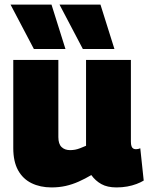

<svg xmlns="http://www.w3.org/2000/svg" viewBox="-20 -809 650 839"><path d="M205 10Q156 10 118 -8.5Q80 -27 59 -65Q38 -103 38 -162V-547H235V-210Q235 -180 249 -166.5Q263 -153 286 -153Q298 -153 308.5 -155Q319 -157 330.5 -161.5Q342 -166 356 -172V-547H552V-190Q552 -178 554.5 -170.5Q557 -163 562 -160Q567 -157 574 -157Q584 -157 593 -161L608 -20Q595 -12 576.5 -5Q558 2 536 6Q514 10 489 10Q449 10 423 -4.5Q397 -19 379 -44Q352 -28 324 -15.5Q296 -3 267 3.5Q238 10 205 10ZM128 -595 26 -789H205L266 -595ZM342 -595 240 -789H419L480 -595Z"/></svg>

Font: Georama ExtraCondensed Thin ExtraBold
Style: Regular
Weight: 800
Version: Version 1.001